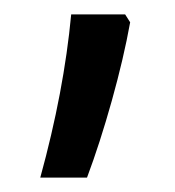

<svg xmlns="http://www.w3.org/2000/svg" viewBox="-20 -834 244 267"><path d="M161 -803Q152 -753 135.5 -694Q119 -635 101 -587H36Q69 -707 79 -814H154Z"/></svg>

Font: Noto Sans Armenian Narrow
Style: Regular
Weight: 400
Width: 4
Designer: Monotype Design team
Foundry: Monotype Imaging Inc.
Version: Version 1.000